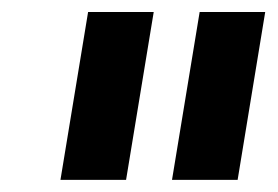

<svg xmlns="http://www.w3.org/2000/svg" viewBox="-20 -747 457 316"><path d="M233 -727.3 187.5 -451H79.5L125 -727.3ZM416.5 -727.3 371.1 -451H263.1L308.6 -727.3Z"/></svg>

Font: Inter UI
Style: Bold Italic
Weight: 700
Italic angle: 9.39999°
Designer: Rasmus Andersson
Foundry: rsms
Version: 3.2;8d6f07862